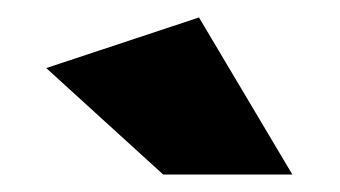

<svg xmlns="http://www.w3.org/2000/svg" viewBox="-20 -795 390 220"><path d="M33 -717 208 -775 315 -595H167Z"/></svg>

Font: Trueno
Style: ExBd
Weight: 800
Designer: Julieta Ulanovsky
Foundry: Julieta Ulanovsky
Version: Version 3.001b